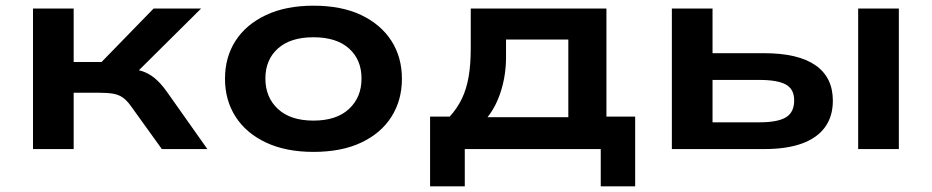

<svg xmlns="http://www.w3.org/2000/svg" viewBox="-20 -524 3276 675"><path d="M96 0V-494H239V-306H337L520 -494H687L435 -244L420 -285Q453 -282 477.5 -274.5Q502 -267 523.5 -249.5Q545 -232 567 -201L709 0H549L441 -150Q427 -170 412.5 -180.5Q398 -191 378 -194.5Q358 -198 327 -198H239V0Z M1082 10Q985 10 915 -23Q845 -56 808 -114Q771 -172 771 -247Q771 -323 808 -380.5Q845 -438 915 -471Q985 -504 1082 -504Q1181 -504 1250 -471Q1319 -438 1356 -380.5Q1393 -323 1393 -247Q1393 -172 1356.5 -114Q1320 -56 1250.5 -23Q1181 10 1082 10ZM1082 -100Q1163 -100 1207 -141Q1251 -182 1251 -248Q1251 -314 1207 -353.5Q1163 -393 1082 -393Q1001 -393 957 -353.5Q913 -314 913 -248Q913 -182 957 -141Q1001 -100 1082 -100Z M1492 131V-114H1561Q1588 -144 1604 -177.5Q1620 -211 1627.5 -254Q1635 -297 1635 -355V-494H2112V-114H2213V131H2092V0H1614V131ZM1694 -112H1978V-385H1759V-323Q1759 -262 1742 -206.5Q1725 -151 1694 -112Z M2342 0V-494H2485V-337H2666Q2786 -337 2847 -294.5Q2908 -252 2908 -170Q2908 -115 2880.5 -77Q2853 -39 2799.5 -19.5Q2746 0 2668 0ZM2485 -94H2650Q2714 -94 2743 -111.5Q2772 -129 2772 -171Q2772 -211 2742.5 -227Q2713 -243 2650 -243H2485ZM2997 0V-494H3140V0Z"/></svg>

Font: Nunito Sans 10pt Expanded
Style: Bold
Weight: 700
Width: 7
Designer: Vernon Adams
Foundry: Vernon Adams
Version: Version 3.101;gftools[0.9.27]